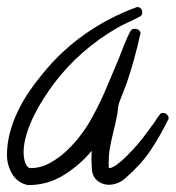

<svg xmlns="http://www.w3.org/2000/svg" viewBox="-20 -494 506 553"><path d="M465.8 -152.3Q440.4 -100.6 413.1 -60.1Q385.7 -19.5 341.8 18.6Q320.3 38.1 293 38.1Q278.3 38.1 265.1 29.8Q252 21.5 247.1 6.8Q245.1 2 244.6 -6.8Q244.1 -15.6 243.7 -25.4Q243.2 -35.2 243.7 -44.4Q244.1 -53.7 244.1 -59.6Q210 -18.6 163.6 10.3Q117.2 39.1 61.5 39.1Q58.6 39.1 53.2 37.1Q47.9 35.2 44.9 34.2Q22.5 23.4 11.2 0Q0 -23.4 0 -46.9Q0 -79.1 8.3 -110.8Q16.6 -142.6 30.8 -172.4Q44.9 -202.1 63.5 -229.5Q82 -256.8 102.5 -281.2Q155.3 -346.7 223.6 -395Q292 -443.4 372.1 -472.7Q373 -473.6 376 -473.6Q382.8 -473.6 386.2 -468.8Q389.6 -463.9 389.6 -458Q389.6 -449.2 382.8 -446.3Q366.2 -437.5 350.1 -430.2Q334 -422.9 318.4 -414.1Q210 -351.6 135.7 -253.9Q121.1 -234.4 105.5 -210Q89.8 -185.5 77.1 -159.7Q64.5 -133.8 56.2 -106.4Q47.9 -79.1 47.9 -53.7Q47.9 -49.8 48.8 -42.5Q49.8 -35.2 51.8 -27.8Q53.7 -20.5 58.1 -15.1Q62.5 -9.8 68.4 -9.8Q96.7 -9.8 123.5 -24.4Q150.4 -39.1 173.8 -61.5Q197.3 -84 215.8 -109.4Q234.4 -134.8 246.1 -157.2Q268.6 -198.2 286.1 -239.7Q303.7 -281.2 321.3 -323.2Q328.1 -340.8 337.4 -364.3Q346.7 -387.7 355.5 -404.3Q359.4 -411.1 368.2 -411.1Q375 -411.1 379.9 -407.2Q384.8 -403.3 384.8 -396.5L383.8 -394.5Q376 -359.4 366.2 -323.7Q356.4 -288.1 344.7 -253.9Q339.8 -240.2 333 -223.6Q326.2 -207 322.3 -195.3Q320.3 -188.5 319.8 -181.6Q319.3 -174.8 318.4 -168Q315.4 -152.3 312 -137.2Q308.6 -122.1 304.7 -106.4Q299.8 -86.9 296.4 -66.9Q293 -46.9 293 -26.4Q293 -21.5 293 -17.6Q293 -13.7 293.9 -9.8Q300.8 -9.8 310.1 -15.6Q319.3 -21.5 329.1 -29.8Q338.9 -38.1 347.2 -46.9Q355.5 -55.7 360.4 -60.5Q389.6 -91.8 416 -129.9Q422.9 -137.7 428.2 -147Q433.6 -156.2 440.4 -164.1Q443.4 -168.9 449.2 -168.9Q456.1 -168.9 460.9 -164.1Q465.8 -159.2 465.8 -152.3Z"/></svg>

Font: Calligraffitti
Style: Regular
Weight: 400
Designer: Dathan Boardman
Foundry: Open Window
Version: Version 1.001